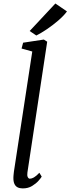

<svg xmlns="http://www.w3.org/2000/svg" viewBox="-20 -1038 392 1068"><path d="M132.5 -78.5Q130 -61.5 134.5 -52.8Q139 -44 146 -44Q156 -44 168.5 -51Q181 -58 199 -77L212 -55.5Q208 -48 194.2 -32.5Q180.5 -17 158.5 -3.5Q136.5 10 106.5 10Q89.5 10 77.8 4Q66 -2 60 -15.5Q54 -29 54.5 -50.5Q54.5 -54 55 -60Q55.5 -66 56.2 -72.5Q57 -79 57.5 -84L159.5 -751.5L100 -768L108.5 -800.5L224 -818L242.5 -806ZM182 -840.5 145 -865.5 288 -1018.5 352.5 -974.5Q335.5 -951 304.5 -924.2Q273.5 -897.5 240 -875Q206.5 -852.5 182 -840.5Z"/></svg>

Font: Merriweather 20pt Light
Style: Italic
Weight: 300
Italic angle: -7.8°
Version: Version 2.101